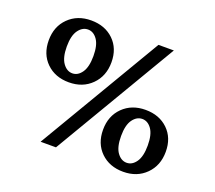

<svg xmlns="http://www.w3.org/2000/svg" viewBox="-108 -755 1023 915"><g transform="rotate(20 403.0 -297.0)"><path d="M179 16 549 -610H627L257 16ZM209 -610Q279 -610 323 -567.5Q367 -525 367 -455Q367 -385 322.5 -340.5Q278 -296 208 -296Q138 -296 94 -339Q50 -382 50 -452Q50 -522 94.5 -566Q139 -610 209 -610ZM209 -342Q237 -342 256.5 -370Q276 -398 276 -453.5Q276 -509 256.5 -536.5Q237 -564 209 -564Q181 -564 161 -536.5Q141 -509 141 -453.5Q141 -398 161 -370Q181 -342 209 -342ZM598 -298Q668 -298 712 -255.5Q756 -213 756 -143Q756 -73 711.5 -28.5Q667 16 597 16Q527 16 483 -27Q439 -70 439 -140Q439 -210 483.5 -254Q528 -298 598 -298ZM598 -30Q626 -30 645.5 -58Q665 -86 665 -141.5Q665 -197 645.5 -224.5Q626 -252 598 -252Q570 -252 550 -224.5Q530 -197 530 -141Q530 -85 550 -57.5Q570 -30 598 -30Z"/></g></svg>

Font: Buenard
Style: Bold
Weight: 700
Foundry: FontFuror
Version: Version 1.002 2011